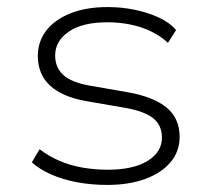

<svg xmlns="http://www.w3.org/2000/svg" viewBox="-20 -515 598 543"><path d="M283 8Q239 8 198.5 0.5Q158 -7 125 -21.5Q92 -36 70 -56L92 -93Q118 -73 148.5 -60Q179 -47 213.5 -41Q248 -35 285 -35Q357 -35 397.5 -60Q438 -85 438 -126Q438 -160 414 -180Q390 -200 334 -210L224 -229Q156 -241 121.5 -273Q87 -305 87 -357Q87 -397 110.5 -428Q134 -459 178.5 -477Q223 -495 284 -495Q324 -495 360.5 -487.5Q397 -480 428 -466Q459 -452 478 -430L455 -394Q433 -414 405.5 -427Q378 -440 347 -446Q316 -452 284 -452Q213 -452 174.5 -425.5Q136 -399 136 -358Q136 -324 159 -303Q182 -282 233 -273L342 -254Q415 -241 451.5 -210.5Q488 -180 488 -128Q488 -87 462.5 -56.5Q437 -26 391 -9Q345 8 283 8Z"/></svg>

Font: Nunito Sans 10pt SemiExpanded ExtraLight
Style: Regular
Weight: 250
Width: 6
Designer: Vernon Adams
Foundry: Vernon Adams
Version: Version 3.101;gftools[0.9.27]